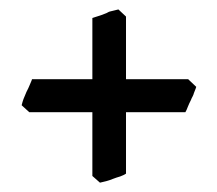

<svg xmlns="http://www.w3.org/2000/svg" viewBox="-20 -478 461 407"><path d="M247.1 -109.9Q242.7 -106.9 234.9 -104Q231.9 -103 227.1 -101.6Q222.2 -100.1 220.2 -99.1Q210.4 -95.2 205.3 -94Q200.2 -92.8 191.9 -90.8L175.8 -105V-240.2H42L25.9 -254.9Q27.8 -262.7 29.8 -268.1L36.1 -283.2Q38.1 -287.1 40 -291Q42 -294.9 43 -297.9Q47.9 -309.1 47.9 -310.1H175.8V-439.9L188 -443.8Q194.8 -445.8 203.1 -449.2Q206.1 -450.2 208.5 -451.7Q210.9 -453.1 212.9 -453.6Q214.8 -454.1 219.2 -455.1L231 -458L247.1 -442.9V-310.1H378.9L396 -293.9Q396 -293 391.1 -280.8Q390.1 -276.9 388.2 -273.4Q386.2 -270 384.8 -266.1Q382.8 -262.2 380.9 -258.1Q378.9 -253.9 377.9 -251Q377 -248 375.5 -245.1Q374 -242.2 373 -240.2H247.1Z"/></svg>

Font: Gentium Basic
Style: Bold
Weight: 700
Designer: J. Victor Gaultney and Annie Olsen
Foundry: SIL International
Version: Version 1.100